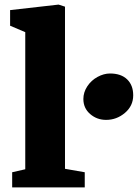

<svg xmlns="http://www.w3.org/2000/svg" viewBox="-20 -816 600 836"><path d="M263 -787V-81L349 -66V0H33V-66L90 -79V-676L24 -704V-772L235 -796ZM560 -401Q560 -355 524 -324.5Q488 -294 442 -294Q402 -294 372.5 -319.5Q343 -345 343 -385Q343 -414 360 -440Q377 -466 404.5 -481Q432 -496 459 -496Q507 -496 533.5 -470.5Q560 -445 560 -401Z"/></svg>

Font: Martel Heavy
Style: Regular
Weight: 900
Designer: Dan Reynolds
Foundry: Dan Reynolds
Version: Version 1.001; ttfautohint (v1.1) -l 5 -r 5 -G 72 -x 0 -D la